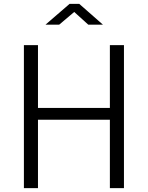

<svg xmlns="http://www.w3.org/2000/svg" viewBox="-20 -976 767 996"><path d="M438 -848H514L391 -956H341L216 -848H287L365 -914ZM550 -355V0H623V-742H550V-416H177V-742H104V0H177V-355Z"/></svg>

Font: 18Franklin Light
Style: Regular
Weight: 300
Designer: Pablo Impallari, Rodrigo Fuenzalida (Modified by Dan O. Williams)
Version: Version 0.025;PS 000.025;hotconv 1.0.88;makeotf.lib2.5.64775